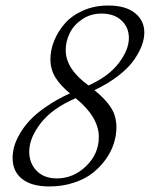

<svg xmlns="http://www.w3.org/2000/svg" viewBox="-20 -671 545 699"><path d="M159.7 7.8Q95.2 7.8 60.5 -19.5Q25.9 -46.9 25.9 -95.7Q25.9 -114.7 31 -135Q36.1 -155.3 50.5 -181.2Q64.9 -207 87.2 -231.4Q109.4 -255.9 147.5 -282.2Q185.5 -308.6 234.4 -331.1Q199.7 -359.9 181.6 -389.2Q163.6 -418.5 163.6 -455.6Q163.6 -488.8 177.2 -522.7Q190.9 -556.6 216.1 -585.4Q241.2 -614.3 282.5 -632.6Q323.7 -650.9 374 -650.9Q437.5 -650.9 471.4 -623.5Q505.4 -596.2 505.4 -552.7Q505.4 -531.2 497.1 -507.6Q488.8 -483.9 469.7 -455.3Q450.7 -426.8 413.1 -397Q375.5 -367.2 323.7 -342.8Q363.3 -311 383.5 -280Q403.8 -249 403.8 -207.5Q403.8 -178.7 394.5 -149.2Q385.3 -119.6 365.2 -91.3Q345.2 -63 317.1 -41Q289.1 -19 248 -5.6Q207 7.8 159.7 7.8ZM302.2 -359.9Q374.5 -392.1 411.9 -440.7Q449.2 -489.3 449.2 -532.7Q449.2 -571.3 422.4 -596.4Q395.5 -621.6 349.6 -621.6Q309.6 -621.6 278.8 -600.6Q248 -579.6 233.6 -549.8Q219.2 -520 219.2 -488.3Q219.2 -420.4 302.2 -359.9ZM186.5 -21.5Q247.6 -21.5 293.7 -66.4Q339.8 -111.3 339.8 -171.9Q339.8 -245.1 255.4 -313.5Q169.9 -276.4 128.2 -222.4Q86.4 -168.5 86.4 -119.1Q86.4 -76.7 113.5 -49.1Q140.6 -21.5 186.5 -21.5Z"/></svg>

Font: Elstob Light
Style: Italic
Weight: 300
Italic angle: -20°
Designer: Peter S. Baker
Version: Version 1.015